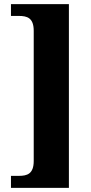

<svg xmlns="http://www.w3.org/2000/svg" viewBox="-20 -780 442 928"><path d="M33 128H313V-760H33V-703H71C111 -703 143 -694 143 -631V-2C143 61 111 70 71 70H33Z"/></svg>

Font: Noto Serif Myanmar Condensed Black
Style: Regular
Weight: 900
Width: 3
Designer: Ben Mitchell and the Monotype Design Team
Foundry: Monotype Imaging Inc.
Version: Version 2.106